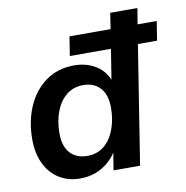

<svg xmlns="http://www.w3.org/2000/svg" viewBox="-80 -782 844 869"><g transform="rotate(-10 342.0 -347.5)"><path d="M220 10Q165 10 123.5 -16Q82 -42 59 -89.5Q36 -137 36 -201Q36 -285 65.5 -352.5Q95 -420 150 -459.5Q205 -499 281 -499Q337 -499 380.5 -472Q424 -445 441 -392L434 -393L458 -544H269L283 -632H472L483 -705H608L596 -632H684L670 -544H582L496 0H374L389 -92H395Q377 -61 351 -38Q325 -15 292 -2.5Q259 10 220 10ZM269 -85Q315 -85 346.5 -111Q378 -137 395 -182Q412 -227 412 -282Q412 -341 383.5 -372.5Q355 -404 305 -404Q260 -404 228 -378Q196 -352 179 -307.5Q162 -263 162 -207Q162 -148 190.5 -116.5Q219 -85 269 -85Z"/></g></svg>

Font: Nunito Sans 12pt
Style: Bold Italic
Weight: 700
Italic angle: -9°
Designer: Vernon Adams
Foundry: Vernon Adams
Version: Version 3.101;gftools[0.9.27]